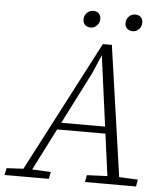

<svg xmlns="http://www.w3.org/2000/svg" viewBox="-80 -883 807 934"><g transform="rotate(5 324.0 -416.5)"><path d="M-23 0 -16 -34 81 -39H97L200 -34L193 0ZM46 0 398 -676H442L539 0H481L397 -627H400L359 -531L89 0ZM198 -243 204 -277H476L475 -243ZM370 0 376 -34 493 -39H518L625 -34L619 0ZM331 -751Q315 -751 304.5 -760.5Q294 -770 294 -787Q294 -807 307 -820Q320 -833 339 -833Q355 -833 365 -823Q375 -813 375 -797Q375 -777 362 -764Q349 -751 331 -751ZM536 -751Q521 -751 510 -760.5Q499 -770 499 -787Q499 -807 512 -820Q525 -833 543 -833Q560 -833 570 -823Q580 -813 580 -797Q580 -777 567 -764Q554 -751 536 -751Z"/></g></svg>

Font: Source Serif 4 Light
Style: Italic
Weight: 300
Italic angle: -12°
Designer: Frank Grießhammer
Foundry: Adobe Systems Incorporated
Version: Version 4.004;hotconv 1.0.116;makeotfexe 2.5.65601